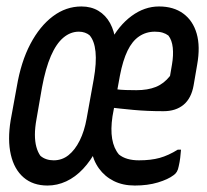

<svg xmlns="http://www.w3.org/2000/svg" viewBox="-20 -563 640 594"><path d="M232 -543Q262 -543 284.5 -529.5Q307 -516 320.5 -491.5Q334 -467 338 -432H320Q347 -484 387 -513.5Q427 -543 472 -543Q517 -543 547 -521Q577 -499 588.5 -459Q600 -419 590 -363L579 -299Q572 -259 548 -239Q524 -219 486 -219Q460 -219 437 -220Q414 -221 392.5 -223Q371 -225 352.5 -227Q334 -229 317 -231H296L305 -292Q323 -289 338 -287Q353 -285 369 -284.5Q385 -284 402 -284Q437 -284 462 -294Q487 -304 506 -328L512 -363Q517 -392 514.5 -415.5Q512 -439 501 -453Q493 -459 483 -462Q473 -465 459 -465Q432 -465 410.5 -450.5Q389 -436 374.5 -406Q360 -376 351 -329L328 -203Q322 -163 327 -133.5Q332 -104 348 -85Q359 -76 374.5 -71.5Q390 -67 410 -67Q447 -67 474 -74.5Q501 -82 530 -100H540Q539 -87 537.5 -74.5Q536 -62 533 -49Q531 -38 527 -31.5Q523 -25 517 -21Q500 -8 468.5 1.5Q437 11 397 11Q360 11 332 -3Q304 -17 286 -42Q268 -67 262 -101H279Q261 -66 237 -40.5Q213 -15 185 -2Q157 11 127 11Q82 11 53 -14Q24 -39 13.5 -84.5Q3 -130 13 -191L32 -295Q45 -372 74 -427Q103 -482 143.5 -512.5Q184 -543 232 -543ZM93 -195Q88 -168 88 -146.5Q88 -125 92.5 -108.5Q97 -92 105 -81Q113 -74 123.5 -70.5Q134 -67 146 -67Q172 -67 192 -83Q212 -99 226.5 -128Q241 -157 248 -196L270 -318Q279 -369 275.5 -403Q272 -437 257 -454Q251 -459 242.5 -462Q234 -465 224 -465Q198 -465 176 -446.5Q154 -428 137.5 -390Q121 -352 110 -293Z"/></svg>

Font: Rec Mono Semicasual
Style: Italic
Weight: 400
Italic angle: -10°
Version: Version 1.085; ttfautohint (v1.8.4.7-5d5b)